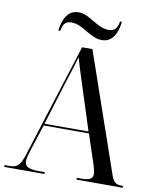

<svg xmlns="http://www.w3.org/2000/svg" viewBox="-96 -971 846 1044"><g transform="rotate(10 327.0 -449.0)"><path d="M402 -771C464 -771 487 -830 493 -888H483C477 -856 468 -832 429 -832C363 -832 317 -898 253 -898C191 -898 168 -840 161 -781H171C178 -812 185 -837 224 -837C290 -837 336 -771 402 -771ZM0 0H222V-10H191C134 -10 111 -21 111 -52C111 -66 116 -85 123 -107L172 -259H422L476 -96C482 -77 487 -59 487 -46C487 -20 470 -10 424 -10H399V0H654V-10H644C614 -10 600 -22 587 -61L361 -714H304L106 -88C87 -27 70 -10 29 -10H0ZM175 -269 249 -510C270 -575 279 -601 295 -657C307 -615 322 -566 348 -487L418 -269Z"/></g></svg>

Font: Noto Serif Display SemiCondensed
Style: Regular
Weight: 400
Width: 4
Designer: Monotype Design Team
Foundry: Monotype Imaging Inc.
Version: Version 2.009